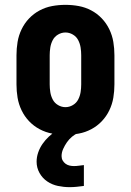

<svg xmlns="http://www.w3.org/2000/svg" viewBox="-20 -548 540 792"><path d="M250 8Q222 8 195 3Q168 -2 143.5 -15Q119 -28 100 -48Q81 -68 69 -93Q57 -118 52.5 -145Q48 -172 48 -200V-320Q48 -348 52.5 -375Q57 -402 69 -427Q81 -452 100 -472Q119 -492 143.5 -505Q168 -518 195 -523Q222 -528 250 -528Q278 -528 305 -523Q332 -518 356.5 -505Q381 -492 400 -472Q419 -452 431 -427Q443 -402 447.5 -375Q452 -348 452 -320V-200Q452 -172 447.5 -145Q443 -118 431 -93Q419 -68 400 -48Q381 -28 356.5 -15Q332 -2 305 3Q278 8 250 8ZM250 -106Q266 -106 280.5 -114.5Q295 -123 302.5 -137.5Q310 -152 312.5 -168Q315 -184 315 -200V-320Q315 -336 312.5 -352Q310 -368 302.5 -382.5Q295 -397 280.5 -405.5Q266 -414 250 -414Q234 -414 219.5 -405.5Q205 -397 197.5 -382.5Q190 -368 187.5 -352Q185 -336 185 -320V-200Q185 -184 187.5 -168Q190 -152 197.5 -137.5Q205 -123 219.5 -114.5Q234 -106 250 -106ZM267 224Q243 224 219 219Q195 214 175 200.5Q155 187 143 165.5Q131 144 131 119Q131 100 137.5 81Q144 62 155.5 45.5Q167 29 181.5 15.5Q196 2 212 -8H303V0Q289 6 277 16Q265 26 256 39Q247 52 240.5 66.5Q234 81 234 96Q234 106 238.5 114Q243 122 250.5 127.5Q258 133 267 135Q276 137 285 137Q295 137 305.5 135.5Q316 134 326 133V219Q311 221 296.5 222.5Q282 224 267 224Z"/></svg>

Font: Iosevka Term Curly Heavy
Style: Regular
Weight: 900
Designer: Belleve Invis
Foundry: Belleve Invis
Version: Version 32.3.0